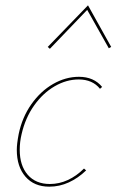

<svg xmlns="http://www.w3.org/2000/svg" viewBox="-20 -697 437 720"><path d="M275 -399Q229 -399 185 -373.5Q141 -348 108 -301.5Q75 -255 61 -194Q54 -165 54 -135Q54 -76 84 -41.5Q114 -7 167 -7Q202 -7 234.5 -22Q267 -37 295 -65L303 -58Q273 -29 238 -13Q203 3 165 3Q108 3 75.5 -34.5Q43 -72 43 -135Q43 -157 50 -194Q63 -257 97.5 -306Q132 -355 179 -382Q226 -409 276 -409Q332 -409 363 -371L355 -364Q327 -399 275 -399ZM397 -521 388 -516 307 -660 167 -514 159 -521 310 -677Z"/></svg>

Font: Ysabeau Hairline
Style: Italic
Weight: 100
Italic angle: -12°
Designer: Christian Thalmann (Catharsis Fonts)
Version: Version 0.003